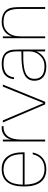

<svg xmlns="http://www.w3.org/2000/svg" viewBox="848 -1412 578 2315"><g transform="rotate(-90 1137.5 -255.0)"><path d="M256 -524Q356 -524 407 -456.5Q458 -389 458 -267Q458 -259 457 -248H68Q72 -8 257 -8Q326 -8 372.5 -44Q419 -80 434 -150H456Q440 -72 387.5 -29Q335 14 255 14Q151 14 98.5 -54.5Q46 -123 46 -255Q46 -524 256 -524ZM68 -270H436Q435 -392 385.5 -447Q336 -502 254 -502Q72 -502 68 -270Z M751 -524Q767 -524 774 -523V-501Q698 -507 654.5 -453.5Q611 -400 611 -282V0H589V-510H611V-405Q623 -464 663 -494Q703 -524 751 -524Z M1275 -510 1067 0H1036L818 -510H843L1051 -19L1250 -510Z M1525 -524Q1684 -524 1695 -385Q1697 -358 1697 -316V0H1675V-108Q1653 -51 1605 -18.5Q1557 14 1496 14Q1409 14 1365 -23.5Q1321 -61 1321 -130Q1321 -168 1337 -196.5Q1353 -225 1379.5 -242Q1406 -259 1448 -269Q1490 -279 1535.5 -282.5Q1581 -286 1641 -286H1675V-341Q1675 -420 1645 -461Q1615 -502 1525 -502Q1452 -502 1411.5 -472Q1371 -442 1362 -376H1340Q1345 -443 1389.5 -483.5Q1434 -524 1525 -524ZM1344 -131Q1344 -8 1496 -8Q1572 -8 1623.5 -60.5Q1675 -113 1675 -192V-264Q1612 -265 1568.5 -263.5Q1525 -262 1479.5 -254.5Q1434 -247 1406.5 -233Q1379 -219 1361.5 -193Q1344 -167 1344 -131Z M2027 -524Q2190 -524 2205 -382Q2209 -346 2209 -296V0H2187V-312Q2187 -408 2155.5 -455Q2124 -502 2027 -502Q1952 -502 1904 -449Q1856 -396 1856 -296V0H1834V-510H1856V-400Q1872 -458 1919.5 -491Q1967 -524 2027 -524Z"/></g></svg>

Font: Nacelle Thin
Style: Regular
Weight: 100
Designer: Sora Sagano
Foundry: Sora Sagano
Version: Version 1.000;FEAKit 1.0